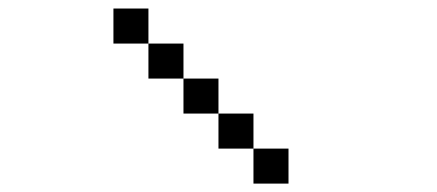

<svg xmlns="http://www.w3.org/2000/svg" viewBox="-20 -687 1040 457"><path d="M666.7 -333.3V-250H583.3V-333.3ZM250 -583.3V-666.7H333.3V-583.3ZM333.3 -583.3H416.7V-500H333.3ZM416.7 -416.7V-500H500V-416.7ZM500 -416.7H583.3V-333.3H500Z"/></svg>

Font: GalmuriMono11 Regular
Style: Regular
Weight: 400
Designer: Lee Minseo (quiple)
Version: Version 2.399;hotconv 1.1.1;makeotfexe 2.6.0 DEVELOPMENT